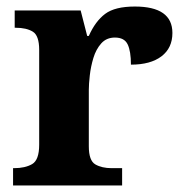

<svg xmlns="http://www.w3.org/2000/svg" viewBox="-20 -568 563 588"><path d="M20 0V-53H23Q57 -53 78.5 -65.5Q100 -78 100 -125V-415Q100 -459 80.5 -471Q61 -483 28 -483H25V-536H227L247 -458H252Q272 -503 302 -525.5Q332 -548 393 -548Q508 -548 508 -467Q508 -421 474.5 -395.5Q441 -370 381 -370Q381 -411 371 -432Q361 -453 332 -453Q306 -453 290 -435Q274 -417 266 -390.5Q258 -364 255 -337Q252 -310 252 -293V-120Q252 -76 272 -64.5Q292 -53 322 -53H354V0Z"/></svg>

Font: Noto Serif Oriya
Style: Bold
Weight: 700
Designer: David Williams
Foundry: Google LLC, David Williams
Version: Version 1.051; ttfautohint (v1.8.4.7-5d5b)